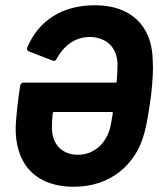

<svg xmlns="http://www.w3.org/2000/svg" viewBox="-20 -701 607 732"><path d="M562 -479C557 -604 478 -681 342 -681C216 -681 127 -622 84 -520C81 -513 84 -508 90 -505L181 -470C187 -467 193 -470 196 -477C222 -525 264 -559 320 -560C387 -560 426 -519 428 -458C428 -436 427 -416 425 -391C425 -388 423 -386 420 -386H70C63 -386 58 -382 57 -374C49 -323 43 -272 40 -223C35 -84 108 11 262 11C400 11 499 -72 531 -196C542 -238 549 -287 556 -338C562 -393 565 -434 562 -479ZM277 -111C214 -111 177 -154 178 -216C178 -232 179 -251 181 -269C181 -272 183 -274 186 -274H406C409 -274 411 -272 410 -269C406 -246 403 -225 400 -214C384 -153 338 -111 277 -111Z"/></svg>

Font: Barlow Semi Condensed
Style: Bold Italic
Weight: 700
Width: 4
Italic angle: -7°
Designer: Jeremy Tribby
Foundry: Tribby Type
Version: Version 1.422;hotconv 1.0.109;makeotfexe 2.5.65596